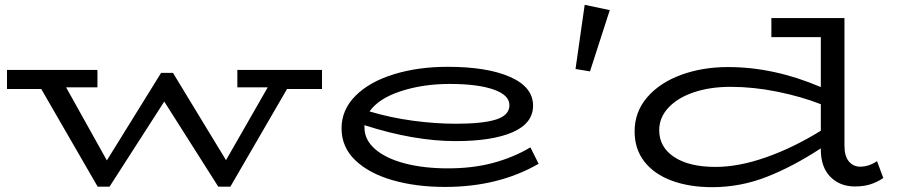

<svg xmlns="http://www.w3.org/2000/svg" viewBox="-20 -761 3737 796"><path d="M1315 -392H1170L935 13H885L661 -340L434 13H385L151 -392H9V-471H384V-399H254L423 -96L648 -459H697L917 -97L1090 -399H964V-471H1315Z M2213 -82Q2047 14 1825 14Q1705 14 1607.5 -14Q1510 -42 1453 -96.5Q1396 -151 1396 -229Q1396 -306 1454 -364Q1512 -422 1612.5 -453Q1713 -484 1836 -484Q2000 -484 2095 -442Q2190 -400 2190 -323Q2190 -250 2105.5 -213Q2021 -176 1869 -176Q1696 -176 1491 -242V-232Q1491 -181 1535.5 -142.5Q1580 -104 1658.5 -83.5Q1737 -63 1837 -63Q1940 -63 2024 -85.5Q2108 -108 2179 -150ZM1512 -299Q1599 -273 1692 -260.5Q1785 -248 1870 -248Q1981 -248 2036.5 -265.5Q2092 -283 2092 -325Q2092 -367 2026 -390Q1960 -413 1844 -413Q1734 -413 1642 -383Q1550 -353 1512 -299Z M2508 -719 2426 -465 2366 -475 2404 -741Z M3642 -23Q3617 -6 3589 3Q3561 12 3524 12Q3462 12 3422.5 -28Q3383 -68 3383 -141V-146Q3267 -70 3158 -27.5Q3049 15 2933 15Q2838 15 2765 -12Q2692 -39 2651.5 -91Q2611 -143 2611 -216Q2611 -297 2663 -357.5Q2715 -418 2803.5 -450.5Q2892 -483 2998 -483Q3189 -483 3383 -400V-607H3178V-686H3481V-157Q3481 -113 3499.5 -91.5Q3518 -70 3546 -70Q3582 -70 3616 -93ZM3383 -219V-329Q3301 -361 3202 -381Q3103 -401 3009 -401Q2924 -401 2857 -378.5Q2790 -356 2751.5 -315Q2713 -274 2713 -221Q2713 -151 2775 -110Q2837 -69 2947 -69Q3042 -69 3155 -108.5Q3268 -148 3383 -219Z"/></svg>

Font: BioRhyme Expanded
Style: Regular
Weight: 400
Width: 7
Designer: Aoife Mooney
Foundry: Aoife Mooney Type
Version: Version 1.000